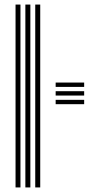

<svg xmlns="http://www.w3.org/2000/svg" viewBox="-20 -820 436 840"><path d="M134.2 0V-800H156V0ZM48 0V-800H69.5V0ZM91 0V-800H112.8V0ZM223.5 -439.8V-458.8H348.2V-439.8ZM223.5 -402V-421H348.2V-402ZM223.5 -364.2V-383.2H348.2V-364.2Z"/></svg>

Font: Big Shoulders Inline Display
Style: Bold
Weight: 700
Designer: Patric King
Foundry: XO Type Co
Version: Version 1.000